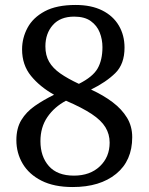

<svg xmlns="http://www.w3.org/2000/svg" viewBox="-20 -744 599 774"><path d="M273 10Q198 10 147.5 -15.5Q97 -41 71.5 -84Q46 -127 46 -179Q46 -227 66 -260Q86 -293 120.5 -317Q155 -341 198 -362Q141 -394 105 -438Q69 -482 69 -545Q69 -591 91 -632Q113 -673 160.5 -698.5Q208 -724 285 -724Q348 -724 392 -702Q436 -680 459 -641Q482 -602 482 -552Q482 -486 445 -449.5Q408 -413 347 -383Q397 -360 434 -332Q471 -304 492 -269.5Q513 -235 513 -191Q513 -96 448 -43Q383 10 273 10ZM278 -36Q343 -36 382.5 -73.5Q422 -111 422 -169Q422 -203 405 -231Q388 -259 349.5 -284.5Q311 -310 246 -338Q199 -313 171 -272Q143 -231 143 -175Q143 -113 177 -74.5Q211 -36 278 -36ZM298 -406Q354 -434 373.5 -468Q393 -502 393 -554Q393 -585 382 -613Q371 -641 346 -659Q321 -677 279 -677Q223 -677 193 -643Q163 -609 163 -557Q163 -521 178 -495Q193 -469 223 -448Q253 -427 298 -406Z"/></svg>

Font: Noto Serif Malayalam
Style: Regular
Weight: 400
Designer: Indian type Foundry, Jelle Bosma, Monotype Design Team
Foundry: Monotype Imaging Inc.
Version: Version 2.103